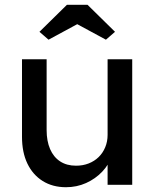

<svg xmlns="http://www.w3.org/2000/svg" viewBox="-20 -773 645 803"><path d="M256 10Q200 10 158.5 -16Q117 -42 94.5 -89Q72 -136 72 -201V-525H175V-229Q175 -183 189.5 -149.5Q204 -116 231.5 -98Q259 -80 298 -80Q327 -80 351 -89.5Q375 -99 392.5 -116Q410 -133 420 -157Q430 -181 430 -209V-525H533V0H430V-110L448 -122Q436 -85 407.5 -55Q379 -25 340 -7.5Q301 10 256 10ZM183 -607 145 -640 260 -753H346L461 -640L423 -607L288 -680H318Z"/></svg>

Font: Lexend Medium
Style: Regular
Weight: 500
Designer: Bonnie Shaver-Troup, Thomas Jockin
Foundry: Lexend
Version: Version 1.005